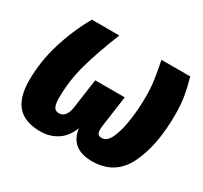

<svg xmlns="http://www.w3.org/2000/svg" viewBox="-147 -899 1186 1121"><g transform="rotate(30 446.5 -338.0)"><path d="M34 -208Q34 -330 71 -454Q108 -578 174 -696H359Q300 -550 268 -435.5Q236 -321 236 -206Q236 -163 246 -144.5Q256 -126 279 -126Q329 -126 340 -201L368 -399H567L539 -199Q536 -180 536 -165Q536 -144 543.5 -135Q551 -126 569 -126Q606 -126 629 -180.5Q652 -235 662 -312.5Q672 -390 672 -462Q672 -522 665 -571.5Q658 -621 643 -696H837Q854 -637 863.5 -582Q873 -527 873 -459Q873 -246 806 -113Q739 20 587 20Q443 20 425 -109Q399 -42 349.5 -11Q300 20 239 20Q134 20 84 -36Q34 -92 34 -208Z"/></g></svg>

Font: Fira Sans Black
Style: Italic
Weight: 900
Italic angle: -8°
Designer: Carrois Corporate & Edenspiekermann AG
Foundry: Carrois Corporate GbR & Edenspiekermann AG
Version: Version 4.203